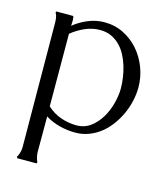

<svg xmlns="http://www.w3.org/2000/svg" viewBox="-92 -499 634 729"><g transform="rotate(15 224.5 -134.0)"><path d="M40.5 -414.1 41.5 -417 43 -418H106.9Q109.4 -418 110.4 -412.8Q111.3 -407.7 111.3 -401.1Q111.3 -394.5 110.8 -388.2Q110.4 -381.8 110.4 -379.9Q135.7 -400.4 166.5 -413.1Q197.3 -425.8 230.5 -425.8Q271.5 -425.8 305.9 -408.4Q340.3 -391.1 365.2 -362.3Q390.1 -333.5 404.1 -296.4Q418 -259.3 418 -220.2Q418 -194.3 412.1 -167.5Q406.2 -140.6 394.8 -115.2Q383.3 -89.8 366.9 -67.4Q350.6 -44.9 329.8 -28.3Q309.1 -11.7 283.9 -2Q258.8 7.8 230.5 7.8Q199.2 7.8 168.9 0.2Q138.7 -7.3 111.8 -23.9V112.3Q111.8 134.3 120.6 153.8V156.2L118.2 158.7H43L40.5 153.8Q51.8 134.3 51.8 112.3L48.8 -372.6Q48.8 -383.3 47.4 -393.8Q45.9 -404.3 40.5 -414.1ZM111.3 -63.5Q134.8 -41.5 165 -30.8Q195.3 -20 227.1 -20Q258.8 -20 282.7 -37.8Q306.6 -55.7 322.5 -82.5Q338.4 -109.4 346.4 -140.6Q354.5 -171.9 354.5 -198.7Q354.5 -218.8 351.3 -241Q348.1 -263.2 341.6 -284.9Q335 -306.6 324.7 -326.2Q314.5 -345.7 299.6 -360.6Q284.7 -375.5 265.4 -384.3Q246.1 -393.1 221.7 -393.1Q190.9 -393.1 162.4 -380.4Q133.8 -367.7 110.4 -348.6Z"/></g></svg>

Font: CAT Linz
Style: Regular
Weight: 400
Designer: Peter Wiegel
Foundry: Peter Wiegel
Version: Version 1.08